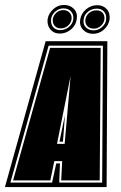

<svg xmlns="http://www.w3.org/2000/svg" viewBox="-56 -758 491 778"><path d="M-36 0 129 -591H379L376 0ZM-14 -18H155L172 -96H187L184 -18H358L361 -573H141ZM-3 -27 147 -564H352L348 -27H192L196 -105H164L148 -27ZM175 -175H206L230 -450ZM185 -184 207 -291Q206 -276 204.5 -256Q203 -236 203 -233L199 -184ZM186 -622Q162 -622 148 -639Q134 -656 137 -681Q141 -704 160 -721Q179 -738 203 -738Q228 -738 243.5 -722Q259 -706 255 -681Q252 -656 232 -639Q212 -622 186 -622ZM321 -621Q296 -621 280.5 -637.5Q265 -654 269 -679Q273 -704 293 -720.5Q313 -737 338 -737Q362 -737 376.5 -721Q391 -705 388 -679Q384 -655 365 -638Q346 -621 321 -621ZM188 -636Q208 -636 223.5 -649Q239 -662 241 -681Q243 -699 232 -711.5Q221 -724 201 -724Q183 -724 168.5 -711.5Q154 -699 151 -681Q149 -660 159.5 -648Q170 -636 188 -636ZM323 -635Q342 -635 357 -648Q372 -661 374 -679Q376 -699 365.5 -711Q355 -723 336 -723Q316 -723 300.5 -710.5Q285 -698 283 -679Q280 -659 292 -647Q304 -635 323 -635ZM190 -643Q174 -643 165 -654Q156 -665 158 -681Q160 -695 172 -706Q184 -717 200 -717Q217 -717 226.5 -706Q236 -695 234 -681Q232 -665 219.5 -654Q207 -643 190 -643ZM325 -642Q307 -642 297.5 -652.5Q288 -663 290 -679Q292 -694 304.5 -705Q317 -716 335 -716Q352 -716 360.5 -705.5Q369 -695 367 -679Q365 -664 352.5 -653Q340 -642 325 -642Z"/></svg>

Font: Alumni Sans Collegiate One SC
Style: Italic
Weight: 400
Italic angle: -8°
Designer: Robert E. Leuschke
Foundry: Robert E. Leuschke
Version: Version 1.100